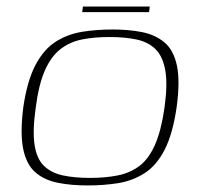

<svg xmlns="http://www.w3.org/2000/svg" viewBox="-20 -559 603 586"><path d="M247 7Q198 7 157 -1Q116 -9 88.5 -32.5Q61 -56 51 -103.5Q41 -151 51 -231Q63 -313 88.5 -361Q114 -409 150.5 -432Q187 -455 231 -462Q275 -469 324 -469Q373 -469 413.5 -461Q454 -453 482 -429.5Q510 -406 520 -358.5Q530 -311 519 -231Q507 -149 482 -101Q457 -53 420.5 -30Q384 -7 340.5 0Q297 7 247 7ZM255 -16Q301 -16 339 -23.5Q377 -31 405.5 -52.5Q434 -74 453 -117Q472 -160 482 -230Q492 -301 484.5 -344Q477 -387 454.5 -409Q432 -431 396.5 -438.5Q361 -446 314 -446Q267 -446 230 -438.5Q193 -431 164.5 -409Q136 -387 117 -344Q98 -301 89 -230Q79 -160 85.5 -117Q92 -74 114.5 -52.5Q137 -31 172.5 -23.5Q208 -16 255 -16ZM231 -522 233 -539H437L435 -522Z"/></svg>

Font: Genos Thin ExtraLight
Style: Italic
Weight: 250
Italic angle: -8°
Version: Version 1.010